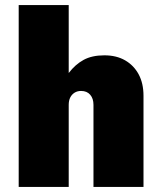

<svg xmlns="http://www.w3.org/2000/svg" viewBox="-20 -740 640 760"><path d="M54 0V-720H252V-451Q278 -485 311 -503Q344 -521 393 -521Q441 -521 475.5 -501Q510 -481 529 -445.5Q548 -410 548 -361V0H350V-325Q350 -350 337 -365Q324 -380 301 -380Q286 -380 275 -373Q264 -366 258 -354Q252 -342 252 -325V0Z"/></svg>

Font: Chivo Mono Black
Style: Regular
Weight: 900
Designer: Hector Gatti
Foundry: Omnibus-Type
Version: Version 1.008